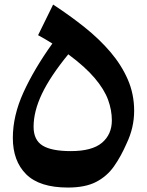

<svg xmlns="http://www.w3.org/2000/svg" viewBox="-20 -823 654 854"><path d="M576.7 -330.1Q576.7 -254.9 543 -184.6Q518.1 -127.4 487.1 -83.3Q456.1 -39.1 407.7 -13.9Q359.4 11.2 282.2 11.2Q155.8 11.2 96.4 -47.9Q37.1 -106.9 37.1 -209.5Q37.1 -308.6 84.5 -412.4Q131.8 -516.1 212.9 -629.4Q197.3 -639.2 181.9 -648.2Q166.5 -657.2 149.4 -666.5L216.3 -802.7Q291 -753.9 356.4 -701.7Q421.9 -649.4 471.2 -591.6Q520.5 -533.7 548.6 -469Q576.7 -404.3 576.7 -330.1ZM283.7 -581.5Q203.1 -482.9 166.3 -405.3Q129.4 -327.6 129.4 -259.3Q129.4 -200.2 169.4 -175.5Q209.5 -150.9 294.9 -150.9Q389.6 -150.9 433.6 -188Q477.5 -225.1 477.5 -287.6Q477.5 -333 460.7 -379.2Q443.8 -425.3 401.6 -475.3Q359.4 -525.4 283.7 -581.5Z"/></svg>

Font: Pinar-DS2-FD Bold
Style: Regular
Weight: 700
Designer: Amin Abedi
Version: Version 3.000